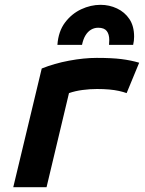

<svg xmlns="http://www.w3.org/2000/svg" viewBox="-20 -776 600 796"><path d="M35 0 153 -492Q205 -513 266.5 -524.5Q328 -536 381 -536Q444 -536 483.5 -531Q523 -526 557 -516L505 -390Q491 -395 473 -399Q455 -403 432.5 -405Q410 -407 382 -407Q353 -407 322.5 -403Q292 -399 266 -390L173 0ZM218 -590Q222 -646 249.5 -682.5Q277 -719 316.5 -737.5Q356 -756 397 -756Q433 -756 465 -741Q497 -726 516.5 -697Q536 -668 536 -624Q536 -616 535 -607Q534 -598 532 -590H432Q432 -595 432.5 -600Q433 -605 433 -610Q433 -634 422.5 -647.5Q412 -661 387 -661Q371 -661 357.5 -653Q344 -645 334.5 -629.5Q325 -614 320 -590Z"/></svg>

Font: Ubuntu Sans Mono
Style: Bold Italic
Weight: 700
Italic angle: -13.5°
Monospace: yes
Designer: Dalton Maag Ltd
Foundry: Dalton Maag Ltd
Version: Version 1.006